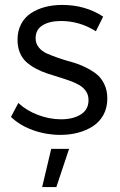

<svg xmlns="http://www.w3.org/2000/svg" viewBox="-20 -550 493 787"><path d="M373 -421.9Q306.6 -463.9 230 -463.9Q183.1 -463.9 154.5 -446.3Q126 -428.7 126 -393.1Q126 -372.1 138.7 -356Q151.4 -339.8 171.9 -330.8Q192.4 -321.8 219 -312.5Q245.6 -303.2 272.9 -295.9Q300.3 -288.6 326.9 -275.9Q353.5 -263.2 374 -247.6Q394.5 -231.9 407.2 -205.8Q419.9 -179.7 419.9 -146Q419.9 -108.4 404.1 -79.3Q388.2 -50.3 361.1 -32.7Q334 -15.1 300 -6.1Q266.1 2.9 227.1 2.9Q169.4 2.9 115.5 -16.4Q61.5 -35.6 24.9 -70.8L55.2 -127.9Q88.4 -96.7 135.7 -78.9Q183.1 -61 230 -61Q279.3 -61 310.8 -80.6Q342.3 -100.1 342.8 -138.2Q343.3 -158.7 333.5 -174.3Q323.7 -189.9 307.1 -200Q290.5 -210 268.6 -218Q246.6 -226.1 222.4 -233.4Q198.2 -240.7 173.8 -248.8Q149.4 -256.8 127.4 -268.6Q105.5 -280.3 88.4 -295.4Q71.3 -310.5 61.5 -334Q51.8 -357.4 51.8 -387.2Q51.8 -423.3 66.7 -451.4Q81.5 -479.5 107.4 -496.3Q133.3 -513.2 165.5 -521.5Q197.8 -529.8 234.9 -529.8Q330.1 -529.8 402.8 -481.9ZM189.9 60.1H263.2L210.9 216.8H152.8Z"/></svg>

Font: Montserrat-Arabic Light
Style: Regular
Weight: 300
Designer: Mohamed Gaber
Foundry: Kief Type Foundry
Version: Version 5.008;PS 005.008;hotconv 1.0.88;makeotf.lib2.5.64775